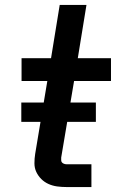

<svg xmlns="http://www.w3.org/2000/svg" viewBox="-20 -755 490 775"><path d="M248 0Q229 0 210.5 -2.5Q192 -5 175.5 -12.5Q159 -20 146.5 -32.5Q134 -45 126.5 -61Q119 -77 119 -96Q119 -115 122 -134L171 -428H67V-520H186L221 -735H329L294 -520H428V-428H279L227 -119Q227 -114 227 -108.5Q227 -103 230 -99.5Q233 -96 238 -94Q243 -92 248 -92H349V0ZM66 -263V-341H367V-263Z"/></svg>

Font: Iosevka Etoile Semibold
Style: Italic
Weight: 600
Italic angle: -9°
Designer: Belleve Invis
Foundry: Belleve Invis
Version: Version 22.1.2; ttfautohint (v1.8.4)